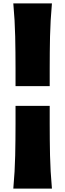

<svg xmlns="http://www.w3.org/2000/svg" viewBox="-20 -930 387 1141"><path d="M72.3 -418V-524.9Q72.3 -619.6 70.3 -712.9Q68.4 -806.2 59.1 -909.7H288.6Q279.3 -806.2 277.3 -712.9Q275.4 -619.6 275.4 -524.9V-418ZM59.1 190.9Q68.4 87.4 70.3 -6.1Q72.3 -99.6 72.3 -194.3V-300.8H275.4V-194.3Q275.4 -99.6 277.3 -6.1Q279.3 87.4 288.6 190.9Z"/></svg>

Font: Pinar Black
Style: Regular
Weight: 900
Designer: Amin Abedi
Version: Version 3.000